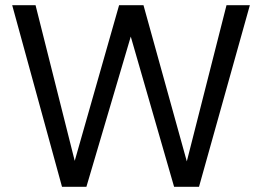

<svg xmlns="http://www.w3.org/2000/svg" viewBox="-20 -720 1008 740"><path d="M219 0 27 -700H117L268 -100L439 -700H533L700 -98L853 -700H943L747 0H651L484 -579L313 0Z"/></svg>

Font: DM Sans
Style: Regular
Weight: 400
Designer: Colophon Foundry, Jonny Pinhorn
Foundry: Colophon Foundry
Version: Version 4.004; ttfautohint (v1.8.4.7-5d5b)